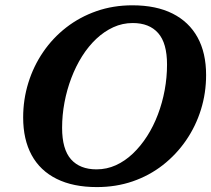

<svg xmlns="http://www.w3.org/2000/svg" viewBox="-20 -710 816 742"><path d="M220 -216Q220 -133 254.5 -94.2Q289 -55.5 353 -55.5Q392.5 -55.5 427.8 -71.5Q463 -87.5 493.5 -116.5Q524 -145.5 548.5 -183.8Q573 -222 590.2 -267.5Q607.5 -313 616.5 -362Q625.5 -411 625.5 -460.5Q625.5 -543.5 591.2 -582.2Q557 -621 493 -621Q453.5 -621 418 -604.8Q382.5 -588.5 352 -559.8Q321.5 -531 297.2 -492.5Q273 -454 255.8 -408.8Q238.5 -363.5 229.2 -314.2Q220 -265 220 -216ZM776.5 -420Q776.5 -350.5 756.5 -286.2Q736.5 -222 699 -167.5Q661.5 -113 609.5 -72.2Q557.5 -31.5 493 -9.2Q428.5 13 354.5 13Q262.5 13 198.8 -18.8Q135 -50.5 102.2 -110.8Q69.5 -171 69.5 -256Q69.5 -325.5 89.5 -390Q109.5 -454.5 146.8 -509Q184 -563.5 236.2 -604Q288.5 -644.5 353 -667Q417.5 -689.5 491.5 -689.5Q583.5 -689.5 647 -657.5Q710.5 -625.5 743.5 -565.5Q776.5 -505.5 776.5 -420Z"/></svg>

Font: Newsreader 16pt 16pt
Style: Bold Italic
Weight: 700
Italic angle: -17°
Version: Version 1.003